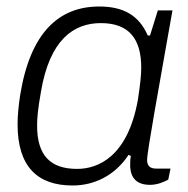

<svg xmlns="http://www.w3.org/2000/svg" viewBox="-20 -558 579 590"><path d="M203 12C268 12 332 -17 375 -82L382 -79C380 -67 380 -56 380 -46C382 -10 401 10 441 10C464 10 484 1 497 -6L504 -40H459C441 -40 432 -49 432 -66C432 -94 473 -314 489 -408L510 -526H465L441 -449H434C407 -511 359 -538 285 -538C160 -538 73 -457 42 -266C37 -233 34 -202 34 -176C34 -45 96 12 203 12ZM217 -39C136 -39 94 -79 94 -172C94 -194 96 -221 106 -277C133 -436 206 -487 290 -487C376 -487 414 -439 414 -350C414 -327 411 -300 404 -253C373 -76 281 -39 217 -39Z"/></svg>

Font: Archivo ExtraLight
Style: Italic
Weight: 200
Italic angle: -10°
Designer: Hector Gatti
Foundry: Omnibus-Type
Version: Version 2.001